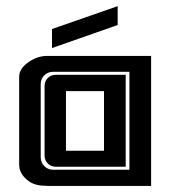

<svg xmlns="http://www.w3.org/2000/svg" viewBox="-20 -611 560 631"><path d="M150.9 -453.1V-515.6L366.7 -590.8V-528.8ZM321.8 -311.5H196.8V-115.7H321.8ZM126.5 -328.6Q126.5 -344.2 137.2 -354.7Q147.9 -365.2 163.1 -365.2H393.1V-63H163.1Q147.9 -63 137.2 -73.7Q126.5 -84.5 126.5 -99.6ZM405.3 -53.2V-375H154.3Q137.2 -375 125.5 -363.3Q113.8 -351.6 113.8 -334.5V-94.2Q113.8 -77.1 125.5 -65.2Q137.2 -53.2 154.3 -53.2ZM43 -356Q43 -356 43 -358.9Q43 -385.7 74.2 -407.2Q103 -426.8 133.3 -427.2H476.6V0H137.2Q97.7 0 78.1 -13.2Q43 -36.6 43 -70.3Z"/></svg>

Font: Ebtekar Inline 2
Style: Inline-2
Weight: 500
Designer: Arman Khorramak
Foundry: Arman Khorramak
Version: Version 2.000